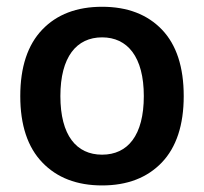

<svg xmlns="http://www.w3.org/2000/svg" viewBox="-20 -548 608 573"><path d="M284.7 -527.8C209 -527.8 149.4 -504.9 106 -459.5C62.5 -414.1 40.5 -347.7 40.5 -261.2C40.5 -174.8 62.5 -108.4 106.4 -63C149.9 -17.6 209.5 5.4 284.7 5.4C359.9 5.4 419.4 -17.6 462.9 -63C506.3 -108.4 528.3 -174.8 528.3 -261.2C528.3 -347.7 506.8 -414.1 463.4 -459.5C419.9 -504.9 360.4 -527.8 284.7 -527.8ZM284.7 -436.5C360.4 -436.5 409.2 -378.4 409.2 -261.2C409.2 -144 361.3 -86.4 284.7 -86.4C208 -86.4 160.2 -144 160.2 -261.2C160.2 -378.4 208.5 -436.5 284.7 -436.5Z"/></svg>

Font: Estedad SemiBold
Style: Regular
Weight: 600
Designer: Amin Abedi
Version: Version 7.3